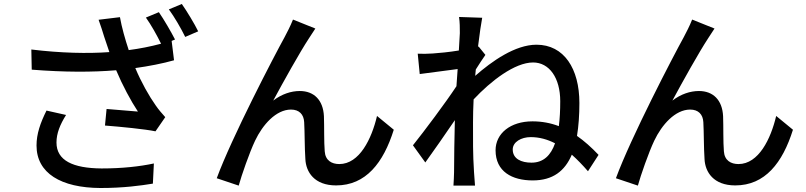

<svg xmlns="http://www.w3.org/2000/svg" viewBox="-20 -886 4040 962"><path d="M891 -866 826 -839C854 -801 887 -744 908 -701L973 -729C955 -766 917 -829 891 -866ZM311 -310 213 -332C182 -270 163 -215 163 -157C163 -18 286 55 483 56C599 56 685 44 746 34L751 -67C681 -52 593 -42 489 -42C345 -43 263 -82 263 -172C263 -218 281 -262 311 -310ZM137 -638 139 -537C303 -524 443 -524 562 -534C594 -458 636 -380 671 -327C638 -330 567 -336 514 -340L506 -257C584 -251 707 -239 759 -228L808 -299C792 -317 775 -336 760 -358C728 -403 688 -473 658 -545C724 -554 796 -568 852 -584L840 -681L857 -688C837 -727 801 -789 776 -825L711 -798C737 -762 767 -708 787 -667C735 -653 679 -642 625 -635C607 -689 590 -749 581 -800L474 -787C485 -757 495 -725 502 -702L528 -625C420 -617 285 -620 137 -638Z M1560 -743 1448 -788C1434 -753 1419 -725 1406 -700C1353 -604 1140 -195 1066 7L1176 44C1190 -7 1230 -122 1258 -181C1296 -261 1363 -337 1438 -337C1479 -337 1502 -313 1504 -274C1507 -225 1506 -146 1510 -89C1513 -24 1555 43 1664 43C1813 43 1901 -70 1953 -236L1869 -305C1842 -190 1781 -64 1680 -64C1642 -64 1610 -82 1607 -128C1603 -174 1605 -252 1603 -304C1599 -385 1553 -430 1482 -430C1439 -430 1392 -415 1349 -382C1399 -475 1482 -624 1528 -694C1540 -712 1551 -730 1560 -743Z M2284 -720 2279 -633C2231 -625 2179 -620 2148 -618C2119 -616 2098 -616 2073 -617L2083 -515L2273 -540L2267 -454C2213 -372 2105 -228 2049 -158L2111 -72C2153 -130 2212 -215 2259 -284C2256 -173 2256 -116 2255 -22C2255 -6 2253 26 2252 44H2360C2358 23 2356 -6 2355 -24C2349 -115 2350 -186 2350 -273C2350 -308 2351 -347 2353 -388C2439 -480 2559 -573 2651 -573C2732 -573 2787 -496 2787 -379C2787 -334 2785 -292 2780 -254C2738 -270 2694 -278 2648 -278C2537 -278 2463 -217 2463 -133C2463 -26 2546 18 2649 18C2750 18 2810 -29 2845 -111C2872 -87 2899 -59 2926 -28L2979 -110C2943 -148 2907 -180 2871 -205C2879 -254 2883 -309 2883 -370C2883 -542 2806 -662 2668 -662C2561 -662 2444 -579 2361 -506L2364 -538C2380 -563 2399 -593 2412 -611L2378 -653L2375 -652C2383 -718 2391 -771 2396 -797L2280 -801C2284 -774 2284 -746 2284 -720ZM2761 -168C2740 -108 2703 -71 2643 -71C2592 -71 2549 -90 2549 -137C2549 -175 2592 -199 2639 -199C2682 -199 2722 -188 2761 -168Z M3560 -743 3448 -788C3434 -753 3419 -725 3406 -700C3353 -604 3140 -195 3066 7L3176 44C3190 -7 3230 -122 3258 -181C3296 -261 3363 -337 3438 -337C3479 -337 3502 -313 3504 -274C3507 -225 3506 -146 3510 -89C3513 -24 3555 43 3664 43C3813 43 3901 -70 3953 -236L3869 -305C3842 -190 3781 -64 3680 -64C3642 -64 3610 -82 3607 -128C3603 -174 3605 -252 3603 -304C3599 -385 3553 -430 3482 -430C3439 -430 3392 -415 3349 -382C3399 -475 3482 -624 3528 -694C3540 -712 3551 -730 3560 -743Z"/></svg>

Font: Noto Sans CJK TC Medium
Style: Regular
Weight: 500
Designer: Ryoko NISHIZUKA 西塚涼子 (kana, bopomofo & ideographs); Paul D. Hunt (Latin, Greek & Cyrillic); Sandoll Communications 산돌커뮤니
Foundry: Adobe
Version: Version 2.004;hotconv 1.0.118;makeotfexe 2.5.65603